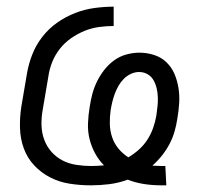

<svg xmlns="http://www.w3.org/2000/svg" viewBox="-20 -548 640 576"><path d="M464 8Q437 8 411.5 4Q386 0 363 -9Q336 1 308 4.5Q280 8 253 8Q220 8 188.5 3Q157 -2 130 -16Q103 -30 82.5 -52Q62 -74 51.5 -102.5Q41 -131 40 -163.5Q39 -196 44 -228L61 -328Q66 -357 77 -385Q88 -413 107 -437.5Q126 -462 151.5 -480Q177 -498 205.5 -509Q234 -520 263.5 -524Q293 -528 321 -528V-470Q300 -470 277.5 -467Q255 -464 234 -455.5Q213 -447 193.5 -433.5Q174 -420 159.5 -401.5Q145 -383 136.5 -361.5Q128 -340 125 -318L108 -218Q104 -196 104.5 -173Q105 -150 112.5 -129.5Q120 -109 134 -93Q148 -77 167 -67Q186 -57 208.5 -53.5Q231 -50 253 -50Q263 -50 272.5 -50.5Q282 -51 292 -52Q276 -68 265 -88.5Q254 -109 248.5 -131.5Q243 -154 244 -178.5Q245 -203 249 -227Q252 -247 257 -266Q262 -285 271 -303.5Q280 -322 293 -338.5Q306 -355 322.5 -367Q339 -379 359 -384.5Q379 -390 398 -390Q421 -390 442.5 -383Q464 -376 479.5 -361Q495 -346 503.5 -326Q512 -306 515.5 -283.5Q519 -261 517.5 -238Q516 -215 512 -192Q509 -172 503.5 -153Q498 -134 488.5 -116Q479 -98 466 -81.5Q453 -65 437 -51Q444 -51 451 -50.5Q458 -50 465 -50Q468 -50 470.5 -50Q473 -50 476 -50L479 8Q475 8 471.5 8Q468 8 464 8ZM365 -76Q382 -86 397 -99.5Q412 -113 422.5 -129.5Q433 -146 439.5 -164.5Q446 -183 449 -201Q451 -215 452.5 -229Q454 -243 453.5 -256.5Q453 -270 450 -283Q447 -296 440.5 -307.5Q434 -319 422.5 -325.5Q411 -332 397 -332Q385 -332 373 -326.5Q361 -321 351.5 -311.5Q342 -302 335.5 -290.5Q329 -279 324.5 -267Q320 -255 317 -242.5Q314 -230 312 -218Q309 -197 309.5 -176Q310 -155 316.5 -136Q323 -117 335.5 -102Q348 -87 365 -76Z"/></svg>

Font: Iosevka SS04 Lt Ex Obl
Style: Regular
Weight: 300
Width: 7
Italic angle: -9°
Monospace: yes
Designer: Belleve Invis
Foundry: Belleve Invis
Version: Version 19.0.0; ttfautohint (v1.8.4)